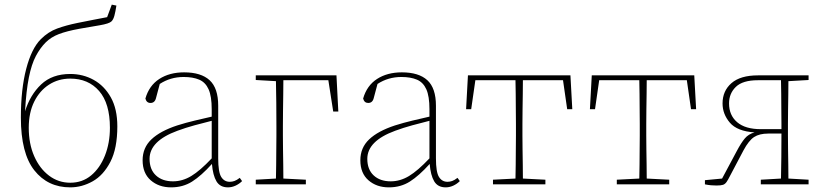

<svg xmlns="http://www.w3.org/2000/svg" viewBox="-20 -795 3552 828"><path d="M283 13Q186 13 128 -60.5Q70 -134 70 -288Q70 -410 93 -498Q116 -586 156 -626Q188 -658 226.5 -672Q265 -686 314 -696Q347 -703 382 -709.5Q417 -716 442 -721L462 -775L482 -771Q478 -745 473.5 -728Q469 -711 461 -703Q451 -693 410 -686Q369 -679 323 -671Q268 -661 234 -648Q200 -635 177 -612Q153 -588 134.5 -553Q116 -518 104.5 -461Q93 -404 88 -315Q110 -386 157.5 -431Q205 -476 283 -476Q338 -476 384 -450.5Q430 -425 458 -375Q486 -325 486 -250Q486 -155 456 -97Q426 -39 379.5 -13Q333 13 283 13ZM283 -7Q335 -7 373 -38.5Q411 -70 432.5 -124Q454 -178 454 -244Q454 -349 407.5 -402.5Q361 -456 283 -456Q232 -456 191.5 -430Q151 -404 127.5 -356.5Q104 -309 104 -244Q104 -175 127.5 -121.5Q151 -68 191.5 -37.5Q232 -7 283 -7Z M963 13Q929 13 913.5 -13Q898 -39 894 -88Q848 -37 808.5 -12Q769 13 718 13Q665 13 630 -17.5Q595 -48 595 -104Q595 -158 633 -194Q671 -230 744 -254Q782 -266 820 -275Q858 -284 893 -292V-324Q893 -380 879.5 -410Q866 -440 839 -451.5Q812 -463 772 -463Q715 -463 669 -433L653 -373Q648 -351 629 -351Q612 -351 607 -370Q623 -426 667 -454.5Q711 -483 774 -483Q847 -483 884 -449Q921 -415 921 -339V-112Q921 -53 934 -32Q947 -11 971 -11Q981 -11 991 -14.5Q1001 -18 1014 -28L1024 -14Q1012 -2 996 5.5Q980 13 963 13ZM625 -110Q625 -64 652.5 -38.5Q680 -13 726 -13Q767 -13 805 -36Q843 -59 893 -112V-274Q857 -265 818.5 -254.5Q780 -244 745 -231Q625 -187 625 -110Z M1083 -450V-470H1431L1439 -314H1417L1396 -449H1202Q1202 -424 1201.5 -389Q1201 -354 1200.5 -318Q1200 -282 1200 -251V-210Q1200 -184 1200.5 -151Q1201 -118 1201.5 -84.5Q1202 -51 1202 -25L1299 -20V0H1083V-20L1170 -25Q1171 -51 1171 -84.5Q1171 -118 1171.5 -151Q1172 -184 1172 -210V-251Q1172 -296 1171.5 -351Q1171 -406 1170 -445Z M1902 13Q1868 13 1852.5 -13Q1837 -39 1833 -88Q1787 -37 1747.5 -12Q1708 13 1657 13Q1604 13 1569 -17.5Q1534 -48 1534 -104Q1534 -158 1572 -194Q1610 -230 1683 -254Q1721 -266 1759 -275Q1797 -284 1832 -292V-324Q1832 -380 1818.5 -410Q1805 -440 1778 -451.5Q1751 -463 1711 -463Q1654 -463 1608 -433L1592 -373Q1587 -351 1568 -351Q1551 -351 1546 -370Q1562 -426 1606 -454.5Q1650 -483 1713 -483Q1786 -483 1823 -449Q1860 -415 1860 -339V-112Q1860 -53 1873 -32Q1886 -11 1910 -11Q1920 -11 1930 -14.5Q1940 -18 1953 -28L1963 -14Q1951 -2 1935 5.5Q1919 13 1902 13ZM1564 -110Q1564 -64 1591.5 -38.5Q1619 -13 1665 -13Q1706 -13 1744 -36Q1782 -59 1832 -112V-274Q1796 -265 1757.5 -254.5Q1719 -244 1684 -231Q1564 -187 1564 -110Z M1990 -324 1998 -470H2440L2448 -324H2426L2408 -449H2235Q2235 -424 2234.5 -390Q2234 -356 2233.5 -321.5Q2233 -287 2233 -260V-210Q2233 -184 2233.5 -151Q2234 -118 2234.5 -84.5Q2235 -51 2235 -25L2332 -20V0H2106V-20L2203 -25Q2204 -51 2204 -84.5Q2204 -118 2204.5 -151Q2205 -184 2205 -210V-260Q2205 -287 2204.5 -321.5Q2204 -356 2204 -390Q2204 -424 2203 -449H2030L2012 -324Z M2524 -324 2532 -470H2974L2982 -324H2960L2942 -449H2769Q2769 -424 2768.5 -390Q2768 -356 2767.5 -321.5Q2767 -287 2767 -260V-210Q2767 -184 2767.5 -151Q2768 -118 2768.5 -84.5Q2769 -51 2769 -25L2866 -20V0H2640V-20L2737 -25Q2738 -51 2738 -84.5Q2738 -118 2738.5 -151Q2739 -184 2739 -210V-260Q2739 -287 2738.5 -321.5Q2738 -356 2738 -390Q2738 -424 2737 -449H2564L2546 -324Z M3020 0V-18L3094 -25L3157 -143Q3176 -179 3192 -198Q3208 -217 3234 -224Q3159 -229 3127.5 -266Q3096 -303 3096 -349Q3096 -403 3134.5 -436.5Q3173 -470 3249 -470H3467V-450L3380 -445Q3380 -419 3379.5 -386Q3379 -353 3378.5 -319.5Q3378 -286 3378 -260V-210Q3378 -184 3378.5 -151Q3379 -118 3379.5 -84.5Q3380 -51 3380 -25L3467 -20V0H3261V-20L3348 -25Q3349 -63 3349.5 -117Q3350 -171 3350 -219H3293Q3255 -219 3232 -204Q3209 -189 3186 -146L3129 -38Q3120 -20 3113.5 -10.5Q3107 -1 3098 2Q3089 5 3070 5Q3059 5 3046.5 4Q3034 3 3020 0ZM3261 -238H3350V-260Q3350 -287 3349.5 -321.5Q3349 -356 3349 -390Q3349 -424 3348 -449H3248Q3183 -449 3153.5 -420.5Q3124 -392 3124 -349Q3124 -298 3159 -268Q3194 -238 3261 -238Z"/></svg>

Font: Source Serif Pro ExtraLight
Style: Regular
Weight: 200
Designer: Frank Grießhammer
Foundry: Adobe Systems Incorporated
Version: Version 3.001;hotconv 1.0.111;makeotfexe 2.5.65597